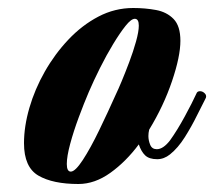

<svg xmlns="http://www.w3.org/2000/svg" viewBox="-20 -453 535 480"><path d="M176 7Q112 7 76 -14Q40 -35 40 -95Q40 -137 53.5 -183.5Q67 -230 92 -274Q117 -318 151 -354Q185 -390 226 -411.5Q267 -433 313 -433Q343 -433 370 -428Q397 -423 414 -405.5Q431 -388 431 -351Q431 -312 410 -250Q389 -188 353 -129Q351 -121 351 -113Q351 -102 355.5 -91Q360 -80 372 -80Q388 -80 405 -102Q423 -127 442 -162Q461 -197 471 -219Q473 -225 480 -225Q487 -225 492.5 -219Q498 -213 493 -205Q485 -190 472 -163.5Q459 -137 442 -110Q425 -83 405 -67Q390 -55 373 -55Q353 -55 343 -64.5Q333 -74 327 -92Q295 -49 256 -21Q217 7 176 7ZM157 -24Q168 -24 187 -53Q206 -82 228 -127.5Q250 -173 271 -220Q275 -228 284 -249.5Q293 -271 303 -297.5Q313 -324 320 -349Q327 -374 327 -389Q327 -406 317 -406Q308 -406 294 -388.5Q280 -371 263 -343Q246 -315 230 -283Q214 -251 202 -223Q190 -195 177 -160Q164 -125 155.5 -93.5Q147 -62 147 -43Q147 -24 157 -24Z"/></svg>

Font: Praise
Style: Regular
Weight: 400
Designer: Robert E. Leuschke
Foundry: Robert E. Leuschke
Version: Version 1.100; ttfautohint (v1.8.3)